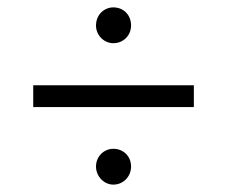

<svg xmlns="http://www.w3.org/2000/svg" viewBox="-20 -610 615 520"><path d="M287 -493C314 -493 335 -514 335 -541C335 -570 314 -590 287 -590C262 -590 240 -570 240 -541C240 -514 262 -493 287 -493ZM505 -320V-379H70V-320ZM287 -110C314 -110 335 -132 335 -159C335 -187 314 -207 287 -207C262 -207 240 -187 240 -159C240 -132 262 -110 287 -110Z"/></svg>

Font: Montserrat Z
Style: Regular
Weight: 400
Designer: Julieta Ulanovsky
Foundry: Julieta Ulanovsky
Version: Version 8.000